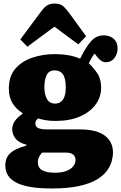

<svg xmlns="http://www.w3.org/2000/svg" viewBox="-20 -836 685 1086"><path d="M135 -572 95 -613 211 -769Q233 -799 250 -807.5Q267 -816 288 -816Q319 -816 335.5 -802.5Q352 -789 374 -759L467 -631L423 -585L288 -685ZM271 230Q202 230 152.5 221.5Q103 213 71.5 196.5Q40 180 25 156Q10 132 10 100Q10 64 27 42.5Q44 21 72 8Q100 -5 130 -13V-17Q85 -29 67 -53.5Q49 -78 49 -104Q49 -130 63.5 -151Q78 -172 108 -193V-196Q72 -218 51 -252Q30 -286 30 -335Q30 -404 66 -446.5Q102 -489 162 -509.5Q222 -530 293 -530Q309 -530 333 -528Q357 -526 383 -520.5Q409 -515 433 -504Q463 -565 493 -600.5Q523 -636 567 -636Q586 -636 604 -628.5Q622 -621 633.5 -604.5Q645 -588 645 -561Q645 -531 627 -507.5Q609 -484 579 -484Q563 -484 550.5 -493.5Q538 -503 528 -516L516 -533Q506 -523 498 -508Q490 -493 482 -478Q510 -452 531 -420.5Q552 -389 552 -339Q552 -288 521.5 -245.5Q491 -203 433 -177.5Q375 -152 294 -152Q263 -152 239.5 -156Q216 -160 195 -166Q188 -160 184 -153.5Q180 -147 180 -138Q180 -123 189 -116Q198 -109 213 -106.5Q228 -104 247 -104H432Q525 -104 572 -69.5Q619 -35 619 27Q619 50 611.5 77Q604 104 584 131Q564 158 526 180.5Q488 203 425.5 216.5Q363 230 271 230ZM291 141Q328 141 354 131.5Q380 122 393.5 105.5Q407 89 407 69Q407 48 393 37.5Q379 27 351 27H218Q208 38 201 52Q194 66 194 82Q194 113 219 127Q244 141 291 141ZM292 -250Q321 -250 336.5 -273Q352 -296 352 -341Q352 -393 336 -415.5Q320 -438 290 -438Q256 -438 243.5 -410.5Q231 -383 231 -343Q231 -301 246 -275.5Q261 -250 292 -250Z"/></svg>

Font: Literata 18pt ExtraBold
Style: Regular
Weight: 800
Designer: Latin by Veronika Burian and Jose Scaglione. Greek by Irene Vlachou. Cyrillic by Vera Evstafieva.
Foundry: TypeTogether
Version: Version 3.103;gftools[0.9.29]